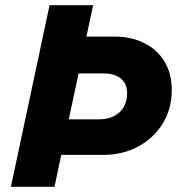

<svg xmlns="http://www.w3.org/2000/svg" viewBox="-20 -720 705 740"><path d="M22 0 171 -700H339L313 -579H420Q487 -579 537 -553.5Q587 -528 614.5 -482Q642 -436 642 -373Q642 -301 607.5 -244.5Q573 -188 513 -155.5Q453 -123 376 -123H216L190 0ZM245 -260H360Q394 -260 418.5 -272Q443 -284 456.5 -307Q470 -330 470 -361Q470 -397 446 -417Q422 -437 378 -437H283Z"/></svg>

Font: Red Hat Text VF
Style: Italic
Weight: 300
Italic angle: -12°
Designer: Pentagram, MCKL
Foundry: Pentagram, MCKL
Version: Version 1.023